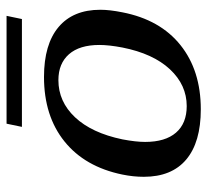

<svg xmlns="http://www.w3.org/2000/svg" viewBox="-44 -594 647 600"><g transform="rotate(-90 280.0 -293.5)"><path d="M194 -597H531L521 -549H184ZM28 -168Q28 -201 35 -235Q59 -352 138.5 -416Q218 -480 340 -480Q442 -480 496 -434.5Q550 -389 550 -304Q550 -275 542 -235Q519 -117 439.5 -53.5Q360 10 239 10Q136 10 82 -35.5Q28 -81 28 -168ZM432 -235Q440 -277 440 -307Q440 -369 411 -402Q382 -435 330 -435Q263 -435 214 -383Q165 -331 145 -235Q137 -193 137 -164Q137 -101 166 -67.5Q195 -34 249 -34Q315 -34 364 -86.5Q413 -139 432 -235Z"/></g></svg>

Font: Taviraj Medium
Style: Italic
Weight: 500
Italic angle: -12°
Designer: Katatrad Team
Foundry: CadsonDemak
Version: Version 1.001